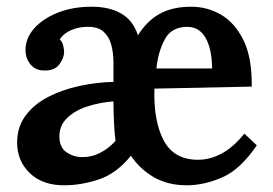

<svg xmlns="http://www.w3.org/2000/svg" viewBox="-20 -536 812 572"><path d="M171 16Q106 16 68.5 -20.5Q31 -57 31 -111Q31 -158 56.5 -192Q82 -226 124 -247.5Q166 -269 217 -280Q268 -291 318 -292V-349Q318 -378 311.5 -402.5Q305 -427 288 -442Q271 -457 239 -456Q215 -456 192.5 -446.5Q170 -437 158 -419Q166 -411 168.5 -399.5Q171 -388 171 -381Q171 -364 157 -344.5Q143 -325 111 -326Q86 -326 71 -344Q56 -362 56 -387Q56 -422 81.5 -451Q107 -480 151.5 -498Q196 -516 254 -516Q305 -516 340.5 -496Q376 -476 391 -431Q418 -474 456 -495Q494 -516 550 -516Q597 -516 638 -492.5Q679 -469 705 -417Q731 -365 730 -278L440 -272Q437 -176 467.5 -118Q498 -60 570 -60Q606 -60 641 -79Q676 -98 708 -138L745 -103Q696 -31 642 -7.5Q588 16 537 16Q480 16 438.5 -8Q397 -32 370 -72Q327 -19 274.5 -1.5Q222 16 171 16ZM446 -332H612Q611 -392 592 -424Q573 -456 538 -456Q491 -456 471 -419Q451 -382 446 -332ZM220 -68Q251 -67 277 -80Q303 -93 324 -116Q321 -141 319.5 -173.5Q318 -206 318 -234Q278 -231 240.5 -219Q203 -207 179.5 -184Q156 -161 157 -127Q158 -96 178 -82.5Q198 -69 220 -68Z"/></svg>

Font: Lora SemiBold
Style: Regular
Weight: 600
Designer: Olga Karpushina, Alexei Vanyashin (Cyrillic)
Foundry: Cyreal
Version: Version 3.011; ttfautohint (v1.8.4.7-5d5b)